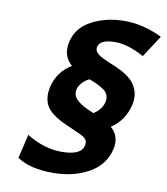

<svg xmlns="http://www.w3.org/2000/svg" viewBox="-86 -842 805 924"><g transform="rotate(10 316.5 -380.0)"><path d="M87 -150 96 -144Q177 -97 257 -97Q353 -97 364 -145Q368 -164 361.5 -174Q355 -184 336 -194Q331 -197 276 -221Q189 -257 163 -296Q137 -336 150 -394Q167 -471 236 -513Q187 -555 203 -625Q219 -696 289.5 -733Q360 -770 451 -770Q537 -770 627 -728L633 -725L563 -618L557 -622Q481 -662 423 -662Q348 -662 339 -624Q335 -605 354 -589Q369 -576 431 -551Q511 -519 538 -478Q567 -434 555 -381Q537 -300 471 -257Q517 -217 502 -152Q483 -73 408.5 -31.5Q334 10 233 10Q125 10 63 -30L59 -32ZM413 -420Q391 -442 331 -464Q313 -457 297 -440Q281 -423 277 -404Q271 -374 296 -352Q319 -330 377 -307Q416 -332 425 -369Q432 -399 413 -420Z"/></g></svg>

Font: Passageway
Style: BdIt
Weight: 700
Foundry: Ascender Corporation
Version: Version 1.11